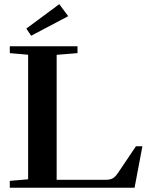

<svg xmlns="http://www.w3.org/2000/svg" viewBox="-20 -880 721 900"><path d="M126 -712.4 103.5 -746.1 257.8 -860.4 299.8 -804.2ZM25.9 0V-32.2L111.8 -39.6V-623.5L25.9 -630.9V-663.1H343.3V-630.9L245.6 -623V-37.1H473.1Q496.1 -37.1 508.3 -43.9Q520.5 -50.8 533.7 -70.3L617.2 -194.3H647.5L610.8 0Z"/></svg>

Font: Elstob 10pt SemiBold
Style: Regular
Weight: 600
Designer: Peter S. Baker
Version: Version 1.015